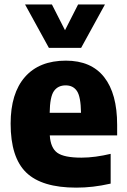

<svg xmlns="http://www.w3.org/2000/svg" viewBox="-20 -828 566 858"><path d="M320.5 10.5Q167 10.5 97.2 -57Q27.5 -124.5 27.5 -275.5Q27.5 -411 91.5 -484Q155.5 -557 274.5 -557Q387.5 -557 445.5 -483.2Q503.5 -409.5 503.5 -270V-223H202.5Q206 -167 236.2 -145.2Q266.5 -123.5 344 -123.5Q374.5 -123.5 407.8 -128Q441 -132.5 474.5 -140.5V-7.5Q432.5 2 395.5 6.2Q358.5 10.5 320.5 10.5ZM273.5 -446.5Q239 -446.5 221 -421Q203 -395.5 202 -324H342Q341 -395.5 324 -421Q307 -446.5 273.5 -446.5ZM198.5 -614 92 -808H212L270.5 -693L329 -808H449L342.5 -614Z"/></svg>

Font: Encode Sans Semi Condensed ExtraBold
Style: Regular
Weight: 800
Width: 4
Designer: Multiple Designers
Foundry: Impallari Type
Version: Version 3.000; ttfautohint (v1.8.3) -l 8 -r 50 -G 200 -x 14 